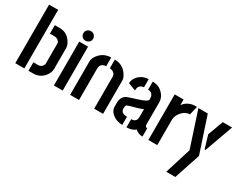

<svg xmlns="http://www.w3.org/2000/svg" viewBox="-94 -1238 2491 1972"><g transform="rotate(30 1151.0 -251.5)"><path d="M40 0V-694.3H147.5V0ZM196.3 0V-100.6H254.9Q290 -100.6 307.6 -132.8Q313.5 -142.6 313.5 -149.4V-391.6Q313.5 -412.1 290 -428.7Q273.4 -439.5 255.9 -440.4H196.3V-541H255.9Q338.9 -541 387.7 -469.7Q414.1 -431.6 415 -395.5V-147.5Q415 -102.5 377 -56.6Q328.1 -1 254.9 0Z M491.2 -616.2Q491.2 -652.3 523.4 -668Q536.1 -673.8 548.8 -673.8Q585.9 -673.8 601.6 -641.6Q607.4 -628.9 607.4 -616.2Q607.4 -581.1 574.2 -565.4Q561.5 -559.6 548.8 -559.6Q513.7 -559.6 497.1 -590.8Q491.2 -602.5 491.2 -616.2ZM498 0V-520.5H602.5V0Z M690.4 0V-394.5Q690.4 -441.4 733.4 -487.3Q786.1 -542 864.3 -543V-439.5Q819.3 -439.5 801.8 -404.3Q795.9 -392.6 795.9 -381.8V0ZM907.2 -439.5V-543Q1000 -543 1052.7 -467.8Q1081.1 -428.7 1081.1 -394.5V0H975.6V-381.8Q975.6 -411.1 947.3 -428.7Q929.7 -439.5 907.2 -439.5Z M1146.5 -126Q1146.5 -71.3 1199.2 -33.2Q1245.1 0 1308.6 0V-96.7Q1236.3 -97.7 1235.4 -147.5V-168Q1236.3 -187.5 1247.1 -195.3Q1254.9 -201.2 1338.9 -223.6Q1397.5 -239.3 1420.9 -252V-155.3Q1420.9 -108.4 1377 -98.6Q1368.2 -96.7 1358.4 -96.7V0Q1422.9 -1 1461.9 -33.2Q1496.1 0 1547.9 0V-97.7Q1522.5 -99.6 1521.5 -128.9V-391.6Q1521.5 -450.2 1474.6 -496.1Q1427.7 -542 1357.4 -542V-446.3Q1401.4 -446.3 1416 -410.2Q1420.9 -398.4 1420.9 -385.7V-365.2Q1420.9 -339.8 1313.5 -306.6Q1211.9 -275.4 1198.2 -267.6Q1147.5 -237.3 1146.5 -173.8ZM1154.3 -406.2 1244.1 -372.1Q1244.1 -427.7 1287.1 -442.4Q1297.9 -446.3 1308.6 -446.3V-542Q1241.2 -542 1192.4 -493.2Q1154.3 -454.1 1154.3 -406.2Z M1618.2 0V-541H1723.6V-473.6Q1751 -516.6 1805.7 -535.2Q1831.1 -543.9 1855.5 -543.9H1880.9L1856.4 -441.4Q1798.8 -440.4 1755.9 -385.7Q1723.6 -343.8 1723.6 -298.8V0Z M1899.4 -541H2010.7L2150.4 -118.2L2047.9 190.4H1940.4L2037.1 -120.1ZM2121.1 -358.4 2188.5 -541H2298.8L2177.7 -205.1H2167Z"/></g></svg>

Font: Post No Bills Colombo
Style: Bold
Weight: 700
Designer: Kosala Senevirathne, Siva Puranthara, Lasantha Premarathna, Tharique Azeez
Foundry: Mooniak
Version: Version 1.220 ; ttfautohint (v1.6)